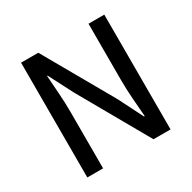

<svg xmlns="http://www.w3.org/2000/svg" viewBox="-144 -775 915 917"><g transform="rotate(-30 314.0 -316.5)"><path d="M84 0V-633H179L397 -250L464 -117H468Q464 -165 460 -219Q456 -273 456 -324V-633H543V0H449L231 -384L163 -516H160Q163 -467 167 -415Q171 -363 171 -312V0Z"/></g></svg>

Font: Narnoor
Style: Regular
Weight: 400
Designer: S. Sridhar Murthy
Foundry: SIL International
Version: Version 3.000